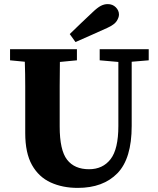

<svg xmlns="http://www.w3.org/2000/svg" viewBox="-20 -897 771 936"><path d="M466 -603V-657H705V-603L622 -596V-283Q622 -124 552.5 -52.5Q483 19 359 19Q285 19 227 -7.5Q169 -34 136 -92.5Q103 -151 103 -248V-357Q103 -416 103 -476Q103 -536 101 -596L29 -603V-657H355V-603L272 -595Q271 -536 271 -476.5Q271 -417 271 -357V-280Q271 -165 307 -118.5Q343 -72 414 -72Q481 -72 519 -121Q557 -170 557 -283V-595ZM320 -731Q348 -758 376 -785Q404 -812 431 -837Q455 -860 471.5 -868.5Q488 -877 505 -877Q529 -877 544.5 -861.5Q560 -846 560 -826Q560 -812 549 -794.5Q538 -777 503 -761Q464 -743 425 -726Q386 -709 348 -692Z"/></svg>

Font: Source Serif Pro
Style: Bold
Weight: 700
Designer: Frank Grießhammer
Foundry: Adobe Systems Incorporated
Version: Version 3.001;hotconv 1.0.111;makeotfexe 2.5.65597